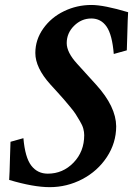

<svg xmlns="http://www.w3.org/2000/svg" viewBox="-20 -755 539 777"><path d="M350.1 -734.9Q400.4 -734.9 498.5 -705.6Q497.6 -692.9 496.8 -671.1Q496.1 -649.4 495.1 -613Q494.1 -576.7 493.2 -551.3L440.4 -536.6Q434.1 -614.3 411.4 -647.2Q388.7 -680.2 349.6 -680.2Q309.6 -680.2 279.8 -650.6Q250 -621.1 250 -580.6Q250 -543 292 -497.1L369.6 -411.6Q449.2 -323.7 450.2 -244.1Q450.2 -176.8 412.6 -119.6Q375 -62.5 313 -30Q251 2.4 181.2 2.4Q115.2 2.4 17.1 -26.9Q18.1 -39.6 18.8 -61.3Q19.5 -83 20.5 -119.4Q21.5 -155.8 22.5 -181.2L74.7 -195.8Q81.5 -117.2 106.7 -84.7Q131.8 -52.2 173.3 -52.2Q234.4 -52.2 277.6 -96.9Q320.8 -141.6 320.8 -208Q320.8 -220.7 317.1 -234.4Q313.5 -248 303.5 -264.6Q293.5 -281.2 286.6 -292.5Q279.8 -303.7 262.5 -324.2Q245.1 -344.7 238.3 -353Q231.4 -361.3 209.7 -385Q188 -408.7 183.6 -413.6Q123 -481 123 -540.5Q123 -594.2 155 -639.4Q187 -684.6 239 -709.7Q291 -734.9 350.1 -734.9Z"/></svg>

Font: Flanker
Style: Bold Italic
Weight: 700
Italic angle: -12°
Designer: Flanker
Version: Version 2.000